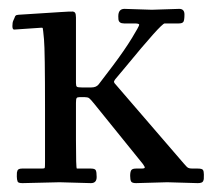

<svg xmlns="http://www.w3.org/2000/svg" viewBox="-20 -410 489 435"><path d="M69.1 -346.9 12 -343Q8.1 -343 8.1 -351Q8.1 -358.9 10.1 -363.3Q12.2 -367.7 12.8 -369.3Q13.4 -370.8 13.5 -371.3Q13.7 -371.8 14.2 -372.9Q14.6 -374 15 -374.1Q15.4 -374.3 16.1 -375Q16.8 -375.7 17.6 -375.9Q18.3 -376 19.7 -376.2Q21 -376.5 22.3 -376.6Q23.7 -376.7 57.1 -378.8Q90.6 -380.9 116.2 -382.6Q141.8 -384.3 145.3 -383.8Q148.7 -383.3 150.1 -381.1Q152.1 -378.2 152.1 -370.1V-221.9Q152.1 -215.1 154.2 -213.5Q156.2 -211.9 165 -211.9H187Q198 -211.9 203.5 -218.8Q209 -225.6 235.6 -261Q262.2 -296.4 278.8 -323.6Q295.4 -350.8 295.4 -353.9Q295.4 -356.9 284.9 -356.9H261Q249.3 -356.9 248.3 -366.2Q248 -368.2 248 -373Q248 -389.9 262 -389.9L324 -387.9L386 -389.9Q397.9 -389.9 397.9 -377.2Q397.9 -364.5 395.6 -360.7Q393.3 -356.9 385 -356.9H353Q345.5 -356.9 263.2 -256.8Q243.9 -233.6 242.1 -231.6Q240.2 -229.5 239.4 -227.7Q238.5 -225.8 238.3 -225.3Q238 -224.9 238.6 -223.4Q239.3 -221.9 239.7 -221.3Q240.2 -220.7 242.1 -218.6Q243.9 -216.6 245.1 -215.1L396 -40Q403.1 -31.5 406.2 -29.8Q409.4 -28.1 416 -28.1H428Q437.7 -28.1 439.8 -25Q441.9 -22 441.9 -14.4Q441.9 -6.8 441.7 -4.5Q441.4 -2.2 440.2 0.5Q438.2 4.9 428 4.9L358.9 2.9L288.1 4.9Q279.3 4.9 277.1 1.2Q274.9 -2.4 274.9 -11.5Q274.9 -20.5 277.3 -24.3Q279.8 -28.1 288.1 -28.1H301Q309.8 -28.1 307.6 -32.2Q306.9 -33.7 304 -38.1L194.1 -174.1Q185.1 -185.3 181.9 -187.6Q178.7 -189.9 172.1 -189.9H159.9Q155 -189.9 153.6 -187.7Q152.1 -185.5 152.1 -177V-93Q152.1 -28.1 154.1 -28.1H186Q195.1 -28.1 197 -24.2Q199 -20.3 199 -9Q199 4.9 186 4.9L115 2.9L31 4.9Q21.5 4.9 20 1.5Q18.1 -3.4 18.1 -10Q18.1 -16.6 18.3 -18.8Q18.6 -21 19.5 -23.4Q21.2 -28.1 30 -28.1H75Q80.8 -28.1 81.4 -29.7Q82 -31.2 82 -43V-162.1Q82 -295.9 79.7 -320.7Q77.4 -345.5 76.8 -346.4Q76.2 -347.4 73.5 -347.2Q70.8 -346.9 69.1 -346.9Z"/></svg>

Font: Fanwood Text
Style: Regular
Weight: 400
Version: Version 1.1001